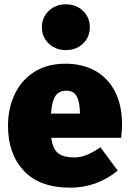

<svg xmlns="http://www.w3.org/2000/svg" viewBox="-20 -849 600 889"><path d="M541 -211H217Q225 -157 250.5 -138.5Q276 -120 324 -120Q352 -120 381 -131.5Q410 -143 445 -167L525 -59Q428 20 305 20Q163 20 90 -58.5Q17 -137 17 -266Q17 -346 47.5 -411.5Q78 -477 138 -515.5Q198 -554 283 -554Q362 -554 421 -521Q480 -488 512.5 -425Q545 -362 545 -274Q545 -249 541 -211ZM350 -330Q349 -377 335.5 -403Q322 -429 287 -429Q254 -429 237.5 -406Q221 -383 216 -323H350ZM396 -723Q396 -678 364.5 -647.5Q333 -617 285 -617Q237 -617 205.5 -647.5Q174 -678 174 -723Q174 -768 205.5 -798.5Q237 -829 285 -829Q333 -829 364.5 -798.5Q396 -768 396 -723Z"/></svg>

Font: FiraGO Heavy
Style: Regular
Weight: 900
Designer: bBox Type
Foundry: bBox Type GmbH
Version: Version 1.001